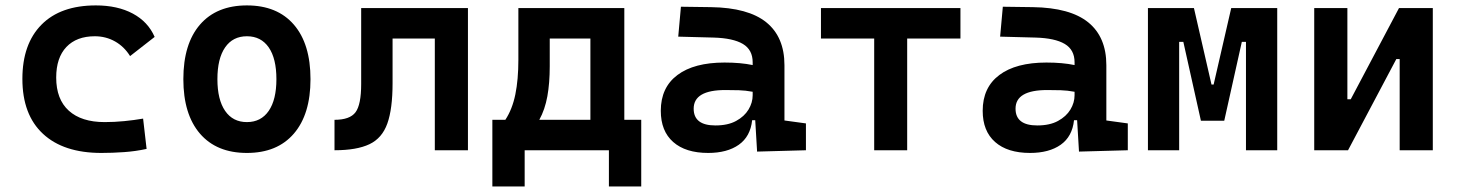

<svg xmlns="http://www.w3.org/2000/svg" viewBox="-20 -547 5313 699"><path d="M349.1 9.8Q211.4 9.8 136.5 -59.8Q61.5 -129.4 61.5 -259.8Q61.5 -386.7 130.9 -457Q200.2 -527.3 329.1 -527.3Q407.7 -527.3 463.4 -497.6Q519 -467.8 543 -412.6L453.6 -342.8Q432.1 -377.4 398.7 -396.2Q365.2 -415 325.2 -415Q258.8 -415 221.7 -376Q184.6 -336.9 184.6 -264.6Q184.6 -185.5 230.5 -144Q276.4 -102.5 360.8 -102.5Q396.5 -102.5 431.9 -106Q467.3 -109.4 501 -115.2L513.7 -4.9Q473.6 3.9 431.6 6.8Q389.6 9.8 349.1 9.8Z M878.9 9.8Q768.6 9.8 708 -60.5Q647.5 -130.9 647.5 -258.8Q647.5 -387.2 708 -457.3Q768.6 -527.3 878.9 -527.3Q989.3 -527.3 1049.8 -457.3Q1110.4 -387.2 1110.4 -258.8Q1110.4 -130.9 1049.8 -60.5Q989.3 9.8 878.9 9.8ZM878.9 -102.5Q930.2 -102.5 958.3 -143.3Q986.3 -184.1 986.3 -258.8Q986.3 -334 958.3 -374.5Q930.2 -415 878.9 -415Q827.6 -415 799.6 -374.5Q771.5 -334 771.5 -258.8Q771.5 -184.1 799.6 -143.3Q827.6 -102.5 878.9 -102.5Z M1197.8 0V-110.8Q1253.9 -110.8 1274.4 -138.4Q1294.9 -166 1294.9 -241.2V-517.6H1683.6V0H1563V-406.7H1409.2V-244.6Q1409.2 -150.4 1390.1 -97.2Q1371.1 -43.9 1325 -22Q1278.8 0 1197.8 0Z M1772.5 131.8V-110.8H1819.8Q1845.2 -149.4 1856.2 -203.4Q1867.2 -257.3 1867.2 -329.1V-517.6H2252.9V-110.8H2314.5V131.8H2196.8V0H1890.1V131.8ZM2129.4 -110.8V-406.7H1981.4V-305.7Q1981.4 -244.6 1972.7 -196.3Q1963.9 -147.9 1943.4 -110.8Z M2736.3 4.9 2729.5 -109.4H2718.3Q2711.9 -49.8 2669.7 -20Q2627.4 9.8 2558.1 9.8Q2476.1 9.8 2430.9 -30Q2385.7 -69.8 2385.7 -143.6Q2385.7 -228.5 2446.3 -273.9Q2506.8 -319.3 2617.7 -319.3Q2676.8 -319.3 2720.2 -310.1V-320.3Q2720.2 -365.7 2684.6 -387Q2648.9 -408.2 2578.1 -410.2L2449.2 -413.6L2459 -522.5L2568.4 -521Q2704.1 -519 2770 -465.6Q2835.9 -412.1 2835.9 -309.6V-108.4L2914.1 -97.7V0ZM2720.2 -212.9Q2693.8 -217.8 2670.2 -218.5Q2646.5 -219.2 2620.6 -219.2Q2505.4 -219.2 2505.4 -151.4Q2505.4 -90.3 2584.5 -90.3Q2629.9 -90.3 2659.9 -106.7Q2689.9 -123 2705.1 -148.2Q2720.2 -173.3 2720.2 -200.2Z M3162.6 0V-406.7H2968.8V-517.6H3476.6V-406.7H3282.7V0Z M3908.2 4.9 3901.4 -109.4H3890.1Q3883.8 -49.8 3841.6 -20Q3799.3 9.8 3730 9.8Q3647.9 9.8 3602.8 -30Q3557.6 -69.8 3557.6 -143.6Q3557.6 -228.5 3618.2 -273.9Q3678.7 -319.3 3789.6 -319.3Q3848.6 -319.3 3892.1 -310.1V-320.3Q3892.1 -365.7 3856.4 -387Q3820.8 -408.2 3750 -410.2L3621.1 -413.6L3630.9 -522.5L3740.2 -521Q3876 -519 3941.9 -465.6Q4007.8 -412.1 4007.8 -309.6V-108.4L4085.9 -97.7V0ZM3892.1 -212.9Q3865.7 -217.8 3842 -218.5Q3818.4 -219.2 3792.5 -219.2Q3677.2 -219.2 3677.2 -151.4Q3677.2 -90.3 3756.3 -90.3Q3801.8 -90.3 3831.8 -106.7Q3861.8 -123 3877 -148.2Q3892.1 -173.3 3892.1 -200.2Z M4159.2 0V-517.6H4326.7L4390.6 -239.3H4398.4L4462.4 -517.6H4629.9V0H4516.1V-394.5H4501L4437 -107.4H4352.1L4288.1 -394.5H4272.9V0Z M4764.6 0V-517.6H4885.3V-185.5H4897.5L5073.2 -517.6H5196.3V0H5075.7V-332H5063.5L4887.7 0Z"/></svg>

Font: Cascadia Code SemiBold
Style: Regular
Weight: 600
Monospace: yes
Designer: Aaron Bell
Foundry: Saja Typeworks
Version: Version 2404.023; ttfautohint (v1.8.4)